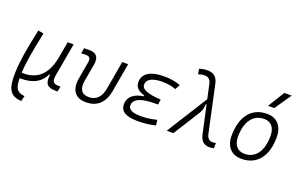

<svg xmlns="http://www.w3.org/2000/svg" viewBox="-112 -1291 3155 2016"><g transform="rotate(20 1465.0 -283.0)"><path d="M210.4 229 225.1 169.9 207 167C127 154.8 113.8 99.6 112.8 10.3H116.7C269 12.7 349.6 -44.4 392.6 -133.3H400.9C386.2 -29.8 420.4 4.9 510.7 4.9H535.2L545.9 -53.7H524.9C463.4 -53.7 446.8 -78.1 459 -148.9L524.4 -517.1H458L423.3 -323.2C383.3 -123.5 273.4 -48.8 130.9 -50.8H113.8C117.2 -156.7 141.6 -299.8 188 -516.6L126 -527.3C78.1 -305.7 53.2 -157.7 49.8 -43.5C43.9 123.5 65.9 219.7 202.6 228.5Z M851.1 9.8C976.6 9.8 1053.2 -61 1077.6 -200.2L1133.3 -517.6H1067.4L1011.7 -200.2C994.1 -102.1 943.4 -51.3 861.8 -51.3C780.3 -51.3 747.1 -102.1 764.2 -200.2L797.9 -390.6C813 -475.1 780.8 -517.6 701.2 -517.6H641.6L630.9 -457.5H688.5C725.6 -457.5 739.7 -435.5 731.4 -389.2L698.2 -200.2C674.8 -68.4 731.4 9.8 851.1 9.8Z M1430.2 9.8C1508.3 9.8 1575.7 1 1628.4 -13.7L1621.1 -73.7C1577.1 -63 1525.4 -50.3 1444.3 -50.3C1350.1 -50.3 1302.7 -73.7 1302.7 -120.6C1302.7 -203.1 1413.1 -227.1 1545.9 -227.1H1573.2L1581.5 -285.6C1436.5 -292.5 1363.8 -321.3 1363.8 -372.6C1363.8 -442.9 1442.9 -467.3 1533.2 -467.3C1591.8 -467.3 1643.1 -459 1688 -441.4L1717.8 -496.6C1664.1 -517.1 1603 -527.3 1532.7 -527.3C1402.3 -527.3 1297.9 -487.3 1297.9 -377.4C1297.9 -324.2 1333 -287.1 1403.8 -267.1L1401.9 -256.8C1304.2 -242.7 1235.4 -197.3 1235.4 -106C1235.4 -28.3 1299.8 9.8 1430.2 9.8Z M2232.4 9.8C2250 9.8 2264.2 8.3 2280.8 3.9L2283.2 -54.2C2264.2 -51.8 2254.4 -50.3 2249.5 -50.3C2210.9 -50.3 2187 -68.8 2176.3 -114.7L2063 -640.6C2046.4 -713.4 2006.8 -742.2 1941.9 -742.2C1903.8 -742.2 1877.9 -736.8 1849.6 -727.1L1859.9 -667.5C1883.3 -677.2 1899.9 -682.1 1929.7 -682.1C1967.8 -682.1 1994.1 -664.1 2004.4 -617.7L2039.6 -456.1L1752.9 0H1827.6L2012.2 -293.9C2034.2 -329.1 2042 -358.9 2043 -400.4L2051.3 -403.3L2119.6 -90.8C2136.2 -19.5 2171.9 9.8 2232.4 9.8Z M2588.9 9.8C2760.3 9.8 2861.8 -115.7 2861.8 -328.6C2861.8 -453.6 2795.4 -527.3 2683.6 -527.3C2512.2 -527.3 2410.6 -399.9 2410.6 -184.1C2410.6 -62.5 2477.1 9.8 2588.9 9.8ZM2601.6 -50.8C2522.9 -50.8 2477.1 -105.5 2477.1 -197.3C2477.1 -366.2 2550.8 -466.3 2674.8 -466.3C2751.5 -466.3 2795.9 -412.1 2795.9 -320.3C2795.9 -150.9 2723.6 -50.8 2601.6 -50.8ZM2663.1 -609.4H2732.4L2859.9 -794.9H2777.8Z"/></g></svg>

Font: Cascadia Mono PL Light
Style: Italic
Weight: 300
Italic angle: -10°
Monospace: yes
Designer: Aaron Bell
Foundry: Saja Typeworks
Version: Version 2404.023